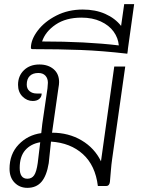

<svg xmlns="http://www.w3.org/2000/svg" viewBox="-20 -897 697 926"><path d="M584 -576 521 -131Q517 -103 515 -77Q513 -51 512 -42Q510 -18 510 -19Q507 0 493 0H452Q440 -99 380 -153.5Q320 -208 226 -214Q219 -142 215 -110Q205 -49 180 -20Q155 9 112 9Q75 9 50.5 -16Q26 -41 26 -83Q26 -154 70 -200Q114 -246 179 -255L184 -300L209 -471Q211 -491 211 -498Q211 -519 199 -532Q187 -545 165 -545Q138 -545 123.5 -530.5Q109 -516 109 -489Q109 -469 122.5 -457.5Q136 -446 157 -446H181Q181 -430 169.5 -420Q158 -410 138 -410Q110 -410 88.5 -431.5Q67 -453 67 -488Q67 -531 95.5 -558.5Q124 -586 170 -586Q212 -586 238.5 -563.5Q265 -541 265 -501Q265 -489 262 -474L231 -257Q311 -257 373.5 -220Q436 -183 467 -119L531 -576ZM174 -211Q128 -203 101.5 -172.5Q75 -142 75 -87Q75 -35 112 -35Q133 -35 144.5 -51.5Q156 -68 162 -111Z M597 -662Q597 -655 596 -651L594 -638Q473 -652 369.5 -656Q266 -660 138 -660Q129 -660 129 -666Q129 -706 162 -749.5Q195 -793 252 -822Q309 -851 379 -851Q440 -851 487.5 -830Q535 -809 564 -772L579 -877H627ZM553 -678Q550 -714 528 -744.5Q506 -775 466 -793.5Q426 -812 373 -812Q298 -812 248.5 -778.5Q199 -745 183 -697Q394 -697 553 -678Z"/></svg>

Font: Krub Light
Style: Italic
Weight: 300
Italic angle: -8°
Designer: Ekaluck Peanpanawate
Foundry: Cadson Demak Co.,Ltd.
Version: Version 1.000; ttfautohint (v1.6)